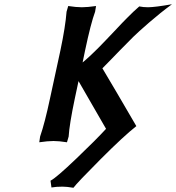

<svg xmlns="http://www.w3.org/2000/svg" viewBox="-20 -661 826 900"><path d="M263.2 -424.8Q286.6 -536.1 292 -606L299.8 -632.8Q336.9 -627 363.8 -627Q389.6 -627 430.2 -632.8L425.8 -606Q405.8 -552.2 378.9 -424.8L367.2 -368.2Q374.5 -374.5 382.1 -380.9Q389.6 -387.2 398.4 -395.5Q407.2 -403.8 413.1 -409.4Q418.9 -415 429.7 -425.5Q440.4 -436 444.6 -440.2Q448.7 -444.3 460.9 -457Q473.1 -469.7 475.6 -472.2Q478 -474.6 491.9 -489.3Q505.9 -503.9 506.8 -504.9Q509.8 -507.8 527.8 -527.1Q545.9 -546.4 553.2 -554Q560.5 -561.5 575.9 -577.1Q591.3 -592.8 604.7 -605.5Q618.2 -618.2 632.8 -630.9Q651.9 -627 673.8 -627Q705.1 -627 786.1 -641.1Q731 -600.6 678.2 -554.7Q625.5 -508.8 605 -488.5Q584.5 -468.3 539.1 -421.9Q524.9 -407.7 499.8 -381.3Q474.6 -355 460 -340.8Q516.1 -247.1 619.1 -69.8Q561 -24.4 451.4 85.4Q341.8 195.3 324.2 219.2Q293.5 213.9 272.9 213.9Q243.2 213.9 221.2 217.8L216.8 186Q243.7 172.4 337.9 82.3Q432.1 -7.8 477.1 -57.1Q456.1 -94.7 412.6 -168.9Q369.1 -243.2 348.1 -280.8L331.1 -201.2Q305.2 -78.1 301.8 -21L293.9 5.9Q256.8 0 231 0Q204.1 0 164.1 5.9L168 -21Q189.9 -84 214.8 -201.2Z"/></svg>

Font: Linear Smooth
Style: Bold Italic
Weight: 700
Designer: Philipp H. Poll, Flanker
Foundry: Philipp H. Poll, reworked by Flanker
Version: Version 1.061 | FøM Fix